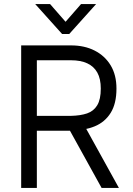

<svg xmlns="http://www.w3.org/2000/svg" viewBox="-20 -923 653 943"><path d="M285 -756 153 -903H226L302 -816L378 -903H452L320 -756ZM84 -700H161V0H84ZM104 -354H329V-281H104ZM104 -700H329V-627H104ZM329 -627V-700Q395 -700 445 -674.5Q495 -649 523.5 -602Q552 -555 552 -488Q552 -414 523.5 -368.5Q495 -323 445 -302.5Q395 -282 329 -281V-354Q375 -355 407.5 -366Q440 -377 457.5 -406Q475 -435 475 -488Q475 -536 458 -566.5Q441 -597 408.5 -612Q376 -627 329 -627ZM307 -311H392L564 0H479Z"/></svg>

Font: Haskoy
Style: Regular
Weight: 400
Designer: Ertekin Erdin
Foundry: Ertekin Erdin
Version: Version 1.500